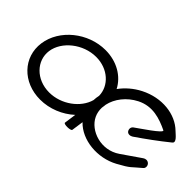

<svg xmlns="http://www.w3.org/2000/svg" viewBox="-57 -993 1381 1381"><g transform="rotate(45 633.0 -302.5)"><path d="M166.2 -292.6C181.9 -404.1 303.5 -502.7 435.9 -502.7C557.4 -502.7 646.5 -419.6 648.1 -319.7C644.5 -303.1 642.3 -286.4 641.7 -269.7C613.9 -167.9 500 -82.5 376.8 -82.5C244.4 -82.5 150.6 -181.1 166.2 -292.6ZM685.2 -10.5 698.1 -101.1C786 -8.6 954.4 7.6 1081.3 -61.3C1182.6 -116.3 1165.6 -115.7 1240.6 -177.4C1253.4 -188 1253.5 -212.3 1238.4 -225.7C1223.2 -239 1204.2 -236.3 1190.5 -226.8L1047 -127.7C933 -49 783 -99.6 737.6 -196.1C726.4 -220 721.6 -246.3 722.6 -273.3L725.4 -292.6C726.1 -297.8 726.7 -303.1 727.2 -308.2C742.6 -379.8 796.1 -451.1 875.9 -491.6C976 -542.4 1070.6 -509 1150.2 -471C1173.6 -459.8 1014.6 -356.7 982.7 -332.7C969.4 -322.7 965.6 -302.7 976.9 -286.2C988.2 -269.8 1012.6 -273.4 1026.4 -282.7C1105.7 -336.9 1183.2 -393.5 1257.7 -453.7C1284.9 -474.7 1235 -510.5 1215.7 -529.5C1129.7 -614.5 979.6 -631.9 844.3 -563.1C785.8 -533.3 737.7 -491.2 702.9 -443.1C658.9 -528.2 564.9 -585.2 448.6 -585.2C272.2 -585.2 110.2 -454.1 87.5 -292.6C64.8 -131.1 190.3 0 367.2 0C463.9 0 556.3 -39.2 623.9 -101.2C619.6 -70.6 615.3 -40.1 611 -9.5C608.9 5.5 683.1 4.5 685.2 -10.5Z"/></g></svg>

Font: Hi.
Style: Tall Oblique
Weight: 400
Designer: Mew Too, Robert Jablonski
Foundry: Cannot Into Space Fonts
Version: Version 1.996